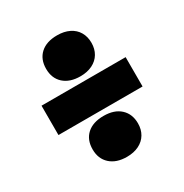

<svg xmlns="http://www.w3.org/2000/svg" viewBox="-159 -848 897 935"><g transform="rotate(-30 289.0 -380.5)"><path d="M161.5 -606.5Q161.5 -660 195.2 -690.8Q229 -721.5 289 -721.5Q328.5 -721.5 357.2 -707.2Q386 -693 401.2 -667Q416.5 -641 416.5 -606.5Q416.5 -572 401 -546Q385.5 -520 356.8 -505.8Q328 -491.5 289 -491.5Q230 -491.5 195.8 -522.2Q161.5 -553 161.5 -606.5ZM52.5 -297.5V-462.5H525.5V-297.5ZM161.5 -153.5Q161.5 -207.5 195.2 -238Q229 -268.5 289 -268.5Q349 -268.5 382.8 -237.2Q416.5 -206 416.5 -153.5Q416.5 -119 401 -93Q385.5 -67 356.8 -52.8Q328 -38.5 289 -38.5Q230 -38.5 195.8 -69.5Q161.5 -100.5 161.5 -153.5Z"/></g></svg>

Font: Encode Sans Semi Expanded Black
Style: Regular
Weight: 900
Width: 6
Designer: Multiple Designers
Foundry: Impallari Type
Version: Version 2.000